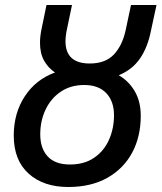

<svg xmlns="http://www.w3.org/2000/svg" viewBox="-20 -734 646 768"><path d="M253 14Q154 14 94.5 -39.5Q35 -93 35 -192Q35 -281 79 -348.5Q123 -416 200 -444Q172 -463 156 -492Q140 -521 140 -563Q140 -590 147 -622L166 -714H268L248 -618Q245 -605 243.5 -592Q242 -579 242 -569Q242 -480 339 -480Q402 -480 436 -516.5Q470 -553 483 -615L504 -714H606L584 -612Q571 -545 540 -500Q509 -455 455 -433Q495 -410 519 -369Q543 -328 543 -271Q543 -187 508.5 -123Q474 -59 409 -22.5Q344 14 253 14ZM260 -76Q317 -76 356.5 -103Q396 -130 416 -175Q436 -220 436 -273Q436 -329 405 -361.5Q374 -394 317 -394Q263 -394 223.5 -367.5Q184 -341 162.5 -296Q141 -251 141 -197Q141 -140 171 -108Q201 -76 260 -76Z"/></svg>

Font: Noto Sans SemiCondensed Medium
Style: Italic
Weight: 500
Width: 4
Italic angle: -12°
Designer: Monotype Design Team
Foundry: Monotype Imaging Inc.
Version: Version 2.013; ttfautohint (v1.8.4.7-5d5b)